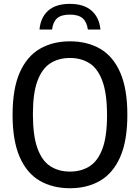

<svg xmlns="http://www.w3.org/2000/svg" viewBox="-20 -963 723 992"><path d="M341.5 9.5Q252 9.5 185.2 -29.2Q118.5 -68 81.8 -151.8Q45 -235.5 45 -370Q45 -504.5 82 -588.2Q119 -672 185.8 -710.8Q252.5 -749.5 341.5 -749.5Q431 -749.5 497.8 -710.8Q564.5 -672 601.2 -588.2Q638 -504.5 638 -370Q638 -235.5 601 -151.8Q564 -68 497.2 -29.2Q430.5 9.5 341.5 9.5ZM341.5 -76.5Q400 -76.5 443 -104Q486 -131.5 509.5 -195Q533 -258.5 533 -367Q533 -478.5 509.5 -543.2Q486 -608 443 -635.8Q400 -663.5 341.5 -663.5Q283 -663.5 240 -636Q197 -608.5 173.5 -545Q150 -481.5 150 -373Q150 -261.5 173.5 -196.8Q197 -132 240 -104.2Q283 -76.5 341.5 -76.5ZM184 -810.5Q190 -873.5 229.2 -908.2Q268.5 -943 341 -943Q413 -943 453 -908Q493 -873 499 -810.5H434Q428.5 -850 406.8 -868.8Q385 -887.5 341 -887.5Q296.5 -887.5 275.2 -868.8Q254 -850 249 -810.5Z"/></svg>

Font: Encode Sans SemiCondensed SemiCondensed Medium
Style: Regular
Weight: 500
Width: 4
Designer: Multiple Designers
Foundry: Impallari Type
Version: Version 3.000; ttfautohint (v1.8.3) -l 8 -r 50 -G 200 -x 14 